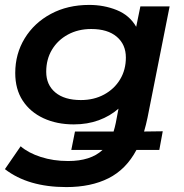

<svg xmlns="http://www.w3.org/2000/svg" viewBox="-22 -560 748 781"><path d="M248 201Q92 201 -2 128L62 35Q93 62 144 78.5Q195 95 255 95Q347 95 395 50H268L283 -25H440Q445 -41 449 -60L460 -118Q426 -88 380 -71Q334 -54 278 -54Q209 -54 155 -79Q101 -104 70.5 -150.5Q40 -197 40 -263Q40 -341 78.5 -404Q117 -467 185 -503.5Q253 -540 341 -540Q401 -540 453 -519Q505 -498 532 -451L549 -534H668L578 -81Q572 -52 564 -25L640 -26L626 50H533Q491 129 419.5 165Q348 201 248 201ZM307 -153Q360 -153 401.5 -175.5Q443 -198 466.5 -237Q490 -276 490 -326Q490 -379 453 -410.5Q416 -442 349 -442Q296 -442 254.5 -419.5Q213 -397 189.5 -358Q166 -319 166 -268Q166 -215 203 -184Q240 -153 307 -153Z"/></svg>

Font: Montserrat SemiBold
Style: Italic
Weight: 600
Italic angle: -11.3°
Designer: Julieta Ulanovsky
Foundry: Julieta Ulanovsky
Version: Version 9.000; ttfautohint (v1.8.4.7-5d5b)